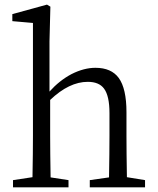

<svg xmlns="http://www.w3.org/2000/svg" viewBox="-20 -808 680 828"><path d="M36.1 0V-31.2L120.1 -43.9Q122.1 -151.4 122.1 -222.7V-709L33.2 -716.8V-747.1L182.6 -788.1L197.3 -779.3L193.4 -628.9V-413.1Q236.3 -460.9 288.1 -488.3Q341.8 -515.6 391.6 -515.6Q460 -515.6 492.2 -471.7Q525.4 -425.8 525.4 -324.2V-222.7Q525.4 -151.4 527.3 -43.9L605.5 -31.2V0H367.2V-31.2L450.2 -43Q452.1 -152.3 452.1 -222.7V-320.3Q452.1 -394.5 428.7 -425.8Q407.2 -455.1 358.4 -455.1Q278.3 -455.1 196.3 -377V-222.7Q196.3 -152.3 198.2 -43L275.4 -31.2V0Z"/></svg>

Font: Bpmf Zihi Only R
Style: R
Weight: 400
Foundry: But Ko
Version: Version 1.320